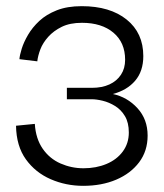

<svg xmlns="http://www.w3.org/2000/svg" viewBox="-20 -593 532 623"><path d="M250 10Q194 10 144.5 -11.5Q95 -33 64 -76Q33 -119 32 -185L93 -191Q96 -143 118.5 -110.5Q141 -78 176.5 -62.5Q212 -47 251 -47Q292 -47 325.5 -61Q359 -75 378.5 -101.5Q398 -128 398 -163Q398 -195 385.5 -216Q373 -237 353.5 -249Q334 -261 313.5 -266Q293 -271 277 -271H197V-308H278Q311 -308 335 -319Q359 -330 372.5 -350.5Q386 -371 386 -399Q386 -455 348 -487Q310 -519 246 -519Q207 -519 180.5 -506Q154 -493 136.5 -473.5Q119 -454 111 -433Q103 -412 101 -394L43 -401Q44 -414 50.5 -435Q57 -456 71 -480Q85 -504 107.5 -525Q130 -546 164 -559.5Q198 -573 245 -573Q337 -573 391 -529.5Q445 -486 445 -411Q445 -362 418.5 -331Q392 -300 346 -288Q393 -278 426 -242Q459 -206 459 -153Q459 -103 431.5 -66.5Q404 -30 357 -10Q310 10 250 10Z"/></svg>

Font: Darker Grotesque Light Medium
Style: Regular
Weight: 500
Version: Version 1.000;gftools[0.9.28]